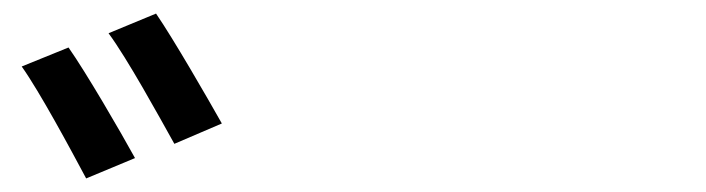

<svg xmlns="http://www.w3.org/2000/svg" viewBox="-20 -865 1040 283"><path d="M81 -795 12 -767C39 -729 84 -645 107 -602L179 -632C157 -672 107 -758 81 -795ZM210 -845 140 -816C168 -778 213 -696 237 -653L307 -683C285 -722 236 -807 210 -845Z"/></svg>

Font: ChiuKong Gothic CL Medium
Style: Regular
Weight: 500
Designer: Ryoko NISHIZUKA 西塚涼子 (kana, bopomofo & ideographs); Paul D. Hunt (Latin, Greek & Cyrillic); Sandoll Communications 산돌커뮤니
Foundry: Adobe
Version: Version 1.300